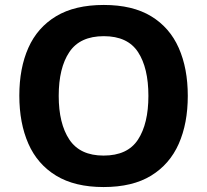

<svg xmlns="http://www.w3.org/2000/svg" viewBox="-20 -745 836 775"><path d="M738 -358Q738 -247 701.5 -164.5Q665 -82 590 -36Q515 10 398 10Q282 10 206.5 -36Q131 -82 94.5 -165Q58 -248 58 -359Q58 -470 94.5 -552Q131 -634 206.5 -679.5Q282 -725 399 -725Q515 -725 590 -679.5Q665 -634 701.5 -551.5Q738 -469 738 -358ZM217 -358Q217 -246 260 -181.5Q303 -117 398 -117Q495 -117 537 -181.5Q579 -246 579 -358Q579 -471 537 -535Q495 -599 399 -599Q303 -599 260 -535Q217 -471 217 -358Z"/></svg>

Font: Noto Sans Gurmukhi
Style: Bold
Weight: 700
Designer: Jelle Bosma - Monotype Design Team
Foundry: Monotype Imaging Inc.
Version: Version 2.004; ttfautohint (v1.8.4.7-5d5b)